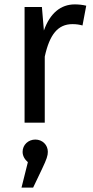

<svg xmlns="http://www.w3.org/2000/svg" viewBox="-20 -559 423 875"><path d="M141 77C109 77 83 101 83 133C83 152 93 168 107 180L78 296H131L172 210C193 166 198 150 198 133C198 101 173 77 141 77ZM321 -539C257 -539 208 -499 180 -420L171 -527H92V0H184V-301C206 -402 244 -449 310 -449C329 -449 340 -447 356 -443L373 -533C357 -537 338 -539 321 -539Z"/></svg>

Font: Fira Math
Style: Regular
Weight: 400
Designer: Xiangdong Zeng
Foundry: Xiangdong Zeng
Version: Version 0.3.4